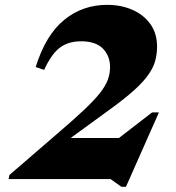

<svg xmlns="http://www.w3.org/2000/svg" viewBox="-20 -720 706 772"><path d="M157.5 -439 123.5 -450.5Q163.5 -579 237.8 -639.8Q312 -700.5 410.5 -700.5Q467 -700.5 512.5 -680.5Q558 -660.5 584.8 -623Q611.5 -585.5 611.5 -532.5Q611.5 -503 604.2 -476Q597 -449 577.2 -420.5Q557.5 -392 521 -358.8Q484.5 -325.5 426 -283L222 -134.5L226.5 -165H568.5L365.5 -93.5L591.5 -268H619L486.5 31H468L424.5 0H14.5L18 -16.5L215 -186.5Q277 -239.5 317.2 -277.5Q357.5 -315.5 380.5 -344.2Q403.5 -373 413 -398Q422.5 -423 422.5 -450.5Q422.5 -495 393.8 -524.5Q365 -554 306 -554Q254.5 -554 220.5 -528.2Q186.5 -502.5 157.5 -439Z"/></svg>

Font: Newsreader 36pt ExtraBold
Style: Italic
Weight: 800
Italic angle: -17°
Designer: Hugues Gentile
Foundry: Production Type
Version: Version 1.003